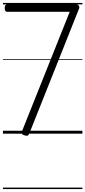

<svg xmlns="http://www.w3.org/2000/svg" viewBox="-20 -905 578 1300"><path d="M145 11Q131 7 128 0Q125 -7 130 -19L452 -825H28Q21 -825 16.5 -830.5Q12 -836 12 -850Q12 -863 16 -869Q20 -875 28 -875H497Q507 -875 513.5 -866.5Q520 -858 515 -846L182 -10Q176 7 169 12Q162 17 145 11ZM0 365H538V375H0ZM0 -20H538V0H0ZM0 -505H538V-500H0ZM0 -885H538V-875H0Z"/></svg>

Font: Playwrite AT Guides
Style: Regular
Weight: 400
Designer: Veronika Burian, José Scaglione
Foundry: TypeTogether
Version: Version 1.003